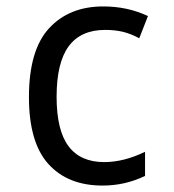

<svg xmlns="http://www.w3.org/2000/svg" viewBox="-20 -567 540 597"><path d="M70 -265Q70 -411 132.5 -479Q195 -547 301 -547Q377 -547 440 -517L413 -448Q387 -462 362.5 -468Q338 -474 307 -474Q231 -474 193.5 -423Q156 -372 156 -266Q156 -162 193 -112.5Q230 -63 304 -63Q365 -63 431 -95V-20Q369 10 299 10Q191 10 130.5 -57Q70 -124 70 -265Z"/></svg>

Font: Noto Sans Mono UI Cond
Style: Regular
Weight: 400
Width: 3
Monospace: yes
Designer: Monotype Design team
Foundry: Monotype Imaging Inc.
Version: Version 1.000